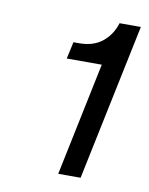

<svg xmlns="http://www.w3.org/2000/svg" viewBox="-59 -814 406 523"><g transform="rotate(10 144.5 -552.5)"><path d="M137.1 -336 202.3 -649.3H105.4L115.7 -696.1H130.9Q171 -696.1 195.8 -716.4Q220.6 -736.6 230.4 -769H289.3L199 -336Z"/></g></svg>

Font: Mona Sans ExtraLight
Style: Italic
Weight: 200
Italic angle: -11.6951°
Designer: Deni Anggara
Foundry: GitHub
Version: Version 2.000